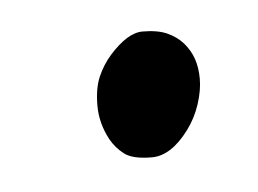

<svg xmlns="http://www.w3.org/2000/svg" viewBox="-26 -126 226 168"><g transform="rotate(-5 87.0 -42.0)"><path d="M134.8 -7.8Q119.1 13.2 102.3 13.2Q85.4 13.2 78.1 7.6Q70.8 2 66.4 -5.9Q58.6 -20.5 58.6 -35.9Q58.6 -51.3 63 -61.3Q67.4 -71.3 74.2 -79.1Q90.3 -97.2 103.5 -97.2Q116.7 -97.2 125 -93.5Q133.3 -89.8 138.9 -83.5Q144.5 -77.1 147.2 -69.3Q149.9 -61.5 149.9 -51.5Q149.9 -41.5 146 -29.5Q142.1 -17.6 134.8 -7.8Z"/></g></svg>

Font: Cardo-Italic
Style: Italic
Weight: 400
Italic angle: -12°
Designer: David J. Perry
Foundry: David J. Perry
Version: Version 0.991